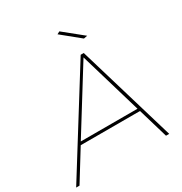

<svg xmlns="http://www.w3.org/2000/svg" viewBox="-243 -1042 1132 1192"><g transform="rotate(-30 322.5 -446.0)"><path d="M462.5 -777 333.5 -882 352.5 -892 488.5 -782ZM625 0H602L539 -213.5H114L-18 0H-42L394.5 -700H416.5ZM532.5 -233.5 401.5 -677 126 -233.5Z"/></g></svg>

Font: Argentum Sans Thin
Style: Italic
Weight: 100
Italic angle: -11°
Designer: Julieta Ulanovsky (font), Cristiano Sobral (main changes and remaster)
Foundry: Julieta Ulanovsky (font), Cristiano Sobral (main changes and remaster)
Version: Version 2.007;June 15, 2022;FontCreator 14.0.0.2814 64-bit; 